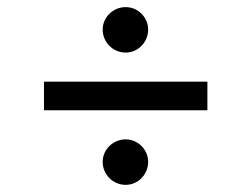

<svg xmlns="http://www.w3.org/2000/svg" viewBox="-20 -551 699 534"><path d="M556.8 -244.3H102.3V-323.9H556.8ZM329.5 -404.8Q316.4 -404.8 304.7 -409.8Q293 -414.8 284.3 -423.5Q275.6 -432.2 270.6 -443.9Q265.6 -455.6 265.6 -468.8Q265.6 -481.5 270.6 -492.9Q275.6 -504.3 284.3 -512.8Q293 -521.3 304.7 -526.3Q316.4 -531.2 329.5 -531.2Q342.3 -531.2 353.7 -526.3Q365.1 -521.3 373.6 -512.8Q382.1 -504.3 387.1 -492.9Q392 -481.5 392 -468.8Q392 -455.6 387.1 -443.9Q382.1 -432.2 373.6 -423.5Q365.1 -414.8 353.7 -409.8Q342.3 -404.8 329.5 -404.8ZM329.5 -36.9Q316.4 -36.9 304.7 -41.9Q293 -46.9 284.3 -55.6Q275.6 -64.3 270.6 -76Q265.6 -87.7 265.6 -100.9Q265.6 -113.6 270.6 -125Q275.6 -136.4 284.3 -144.9Q293 -153.4 304.7 -158.4Q316.4 -163.4 329.5 -163.4Q342.3 -163.4 353.7 -158.4Q365.1 -153.4 373.6 -144.9Q382.1 -136.4 387.1 -125Q392 -113.6 392 -100.9Q392 -87.7 387.1 -76Q382.1 -64.3 373.6 -55.6Q365.1 -46.9 353.7 -41.9Q342.3 -36.9 329.5 -36.9Z"/></svg>

Font: Fast_Sans-Dotted
Style: Regular
Weight: 400
Version: Version 3.018